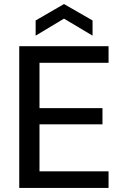

<svg xmlns="http://www.w3.org/2000/svg" viewBox="-20 -928 614 948"><path d="M75 0V-700H516V-618H175V-394H486V-314H175V-82H516V0ZM156 -752V-827L296 -908L437 -827V-752L296 -836Z"/></svg>

Font: DM Sans 11pt Medium
Style: Regular
Weight: 500
Version: Version 4.004;gftools[0.9.30]